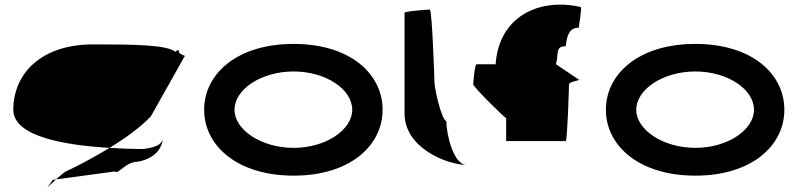

<svg xmlns="http://www.w3.org/2000/svg" viewBox="-20 -744 3406 822"><path d="M37 -274C37 -158 262 -122 449 -111C520 -154 583 -201 626 -246L771 -504C778 -504 746 -512 746 -522C746 -533 739 -530 731 -522C695 -552 558 -554 379 -554C155 -554 37 -428 37 -274ZM206 26C171 76 177 62 220 24ZM220 24 472 -10C486 6 516 -52 572 -52C614 -60 667 -84 677 -146C669 -124 644 -113 594 -106C566 -106 513 -107 449 -111C385 -72 318 -36 258 -8C242 4 230 15 220 24Z M854 -274C854 -121 995 8 1237 8C1479 8 1618 -121 1618 -274C1618 -428 1479 -556 1237 -556C995 -556 854 -428 854 -274ZM984 -274C984 -362 1099 -438 1237 -438C1375 -438 1488 -362 1488 -274C1488 -188 1375 -111 1237 -111C1099 -111 984 -188 984 -274Z M1712 -258C1712 -108 1898 -38 1978 -38C1922 -38 1891 -167 1891 -226C1872 -227 1840 -361 1840 -394C1840 -401 1830 -703 1820 -703C1810 -703 1712 -696 1712 -689Z M2006 -383C2006 -372 2147 -232 2147 -239V-140H2402C2409 -140 2416 -372 2416 -383C2416 -394 2468 -402 2460 -402L2360 -469C2373 -514 2356 -546 2402 -546C2409 -618 2435 -626 2458 -625C2458 -636 2473 -714 2466 -714C2293 -754 2116 -677 2102 -469H2020C2013 -469 2006 -394 2006 -383Z M2574 -274C2574 -121 2715 8 2957 8C3199 8 3338 -121 3338 -274C3338 -428 3199 -556 2957 -556C2715 -556 2574 -428 2574 -274ZM2704 -274C2704 -362 2819 -438 2957 -438C3095 -438 3208 -362 3208 -274C3208 -188 3095 -111 2957 -111C2819 -111 2704 -188 2704 -274Z"/></svg>

Font: Ampere
Style: SCSuExt
Weight: 400
Version: Version 1